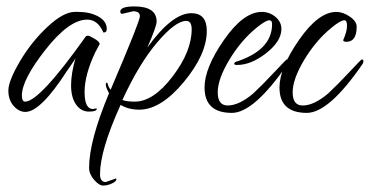

<svg xmlns="http://www.w3.org/2000/svg" viewBox="-20 -310 1150 597"><path d="M269 29 279 27 281 28Q281 37 256.5 37Q232 37 216.5 15Q201 -7 201 -44.5Q201 -82 215 -130Q215 -127 188 -89Q106 38 59 38Q39 38 22.5 19.5Q6 1 6 -28.5Q6 -58 41.5 -118.5Q77 -179 127 -226Q177 -273 213 -273H223Q260 -273 286 -258.5Q312 -244 312 -220Q312 -209 303 -209Q300 -209 300 -212Q283 -249 251 -249Q195 -249 121.5 -155.5Q48 -62 48 -13Q48 6 58 6Q103 6 247 -197Q249 -199 253.5 -199Q258 -199 274 -189.5Q290 -180 290 -173Q290 -173 276 -147Q243 -77 243 -24Q243 29 269 29Z M394 -275 360 -267Q354 -267 354 -274Q354 -290 398 -290Q467 -290 467 -243Q467 -228 438 -162Q515 -269 575 -269Q623 -269 623 -214Q623 -141 551.5 -55Q480 31 413 31Q379 31 355 16Q291 157 291 232Q291 256 309 256L340 245Q342 245 342 247Q342 254 328 260.5Q314 267 301 267Q288 267 272.5 249Q257 231 257 212Q257 128 319 -20Q309 -39 309 -46Q309 -53 312 -53L314 -52Q317 -39 324 -31Q415 -244 415 -259.5Q415 -275 394 -275ZM576 -219Q576 -245 559 -245Q526 -245 469.5 -179Q413 -113 361 0V1Q374 6 399 6Q457 6 516.5 -72Q576 -150 576 -219Z M871 -125Q877 -125 877 -120.5Q877 -116 875 -112Q770 41 701 41Q616 41 616 -38Q616 -99 676.5 -186Q737 -273 794 -273Q818 -273 836.5 -257.5Q855 -242 855 -220Q855 -182 808 -145Q761 -108 717 -108Q708 -108 708 -112L711 -117Q826 -153 826 -235Q826 -247 818 -247Q806 -247 778 -224Q729 -184 693 -124Q657 -64 657 -23Q657 18 688 18Q723 18 767 -19Q795 -45 832.5 -85Q870 -125 871 -125Z M1104 -125Q1110 -125 1110 -120.5Q1110 -116 1108 -112Q1003 41 934 41Q849 41 849 -38Q849 -98 909.5 -185.5Q970 -273 1026 -273Q1046 -273 1067.5 -258.5Q1089 -244 1089 -227Q1089 -180 1057 -180Q1048 -180 1047 -185Q1059 -212 1059 -229.5Q1059 -247 1051 -247Q1039 -247 1011 -224Q962 -184 926 -124Q890 -64 890 -23Q890 18 921 18Q956 18 1000 -19Q1028 -45 1065.5 -85Q1103 -125 1104 -125Z"/></svg>

Font: Qwigley
Style: Regular
Weight: 400
Designer: Robert E. Leuschke
Foundry: Robert E. Leuschke
Version: Version 1.003